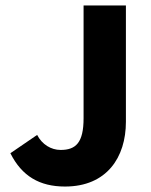

<svg xmlns="http://www.w3.org/2000/svg" viewBox="-20 -671 552 703"><path d="M218 12C371 12 441 -95 441 -225V-651H286V-238C286 -149 258 -122 202 -122C167 -122 134 -142 116 -177L18 -110C60 -26 125 12 218 12Z"/></svg>

Font: Source Sans Pro
Style: Bold
Weight: 700
Designer: Paul D. Hunt
Foundry: Adobe Systems Incorporated
Version: Version 3.006;hotconv 1.0.111;makeotfexe 2.5.65597